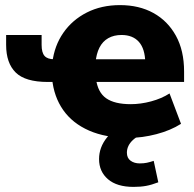

<svg xmlns="http://www.w3.org/2000/svg" viewBox="-20 -529 760 752"><path d="M485 11Q394 11 329 -17.5Q264 -46 227.5 -98Q191 -150 184 -221L198 -208H167Q79 -208 41.5 -245Q4 -282 4 -353V-392H143V-353Q143 -323 154.5 -310Q166 -297 192 -297H208L185 -284Q193 -350 228 -400.5Q263 -451 320 -480Q377 -509 450 -509Q525 -509 581 -478Q637 -447 669 -389Q701 -331 701 -249V-208H345L356 -220Q363 -167 396 -144Q429 -121 492 -121Q531 -121 572 -132Q613 -143 644 -163L689 -44Q648 -18 592.5 -3.5Q537 11 485 11ZM456 -392Q426 -392 404 -379.5Q382 -367 369.5 -342.5Q357 -318 354 -282L346 -297H563L549 -284Q548 -338 524 -365Q500 -392 456 -392ZM503 203Q438 203 403 173Q368 143 368 94Q368 48 399 9.5Q430 -29 479 -49L530 0Q513 8 501 19Q489 30 483 42.5Q477 55 477 69Q477 90 491.5 100.5Q506 111 527 111Q543 111 555 108.5Q567 106 582 101L600 185Q574 195 552.5 199Q531 203 503 203Z"/></svg>

Font: Nunito Sans 10pt Black
Style: Regular
Weight: 900
Designer: Vernon Adams
Foundry: Vernon Adams
Version: Version 3.101;gftools[0.9.27]